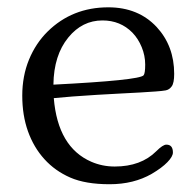

<svg xmlns="http://www.w3.org/2000/svg" viewBox="-20 -481 521 514"><path d="M107.4 -396.5Q173.3 -461.4 270 -461.4Q350.1 -461.4 399.4 -408.7Q446.3 -357.9 446.3 -283.2Q446.3 -258.8 439.7 -249.8Q433.1 -240.7 423.3 -239Q413.6 -237.3 396.5 -236.1Q379.4 -234.9 355 -233.4Q330.6 -231.9 300.5 -230.5Q270.5 -229 239.3 -227.1Q167.5 -222.7 124 -218.3Q134.8 -86.9 224.6 -47.9Q253.9 -35.2 287.1 -35.2Q357.4 -35.2 398.4 -76.2Q416 -93.8 425.3 -93.8Q442.9 -93.8 442.9 -72.8Q442.9 -62 428.2 -46.9Q413.6 -31.7 386.2 -15.6Q337.9 12.2 273.4 12.2Q209 12.2 168.2 -5.6Q127.4 -23.4 98.9 -54.9Q70.3 -86.4 54.9 -129.4Q39.6 -172.4 39.6 -224.9Q39.6 -277.3 57.6 -321.3Q75.7 -365.2 107.4 -396.5ZM123 -254.4Q352.1 -266.1 364.3 -279.3Q368.7 -284.2 368.7 -308.1Q368.7 -332 359.4 -354.7Q350.1 -377.4 334.5 -393.6Q302.2 -426.3 254.4 -426.3Q200.2 -426.3 163.1 -380.9Q124 -333.5 123 -254.4Z"/></svg>

Font: Ovo
Style: Regular
Weight: 400
Designer: Nicole Fally
Foundry: Sorkin Type Co.
Version: Version 1.001